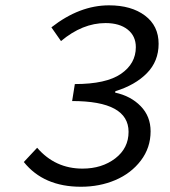

<svg xmlns="http://www.w3.org/2000/svg" viewBox="-20 -692 640 724"><path d="M285.2 12.2Q144.5 12.2 69.8 -81.1L120.1 -134.8Q188 -56.2 291 -56.2Q364.3 -56.2 414.6 -94.7Q464.8 -133.3 464.8 -194.8Q464.8 -311 252 -311L262.2 -375Q380.4 -375 436.3 -413.6Q492.2 -452.1 492.2 -514.2Q492.2 -556.2 461.4 -580.6Q430.7 -605 377.9 -605Q291 -605 210 -537.1L173.8 -588.9Q279.8 -671.9 391.1 -671.9Q475.1 -671.9 526.6 -633.3Q578.1 -594.7 578.1 -526.9Q578.1 -460.9 533.9 -416Q489.7 -371.1 415 -348.1L414.1 -342.8Q473.1 -330.1 510.5 -291.7Q547.9 -253.4 547.9 -196.8Q547.9 -134.8 511 -86.4Q474.1 -38.1 414.8 -12.9Q355.5 12.2 285.2 12.2Z"/></svg>

Font: Office Code Pro D Italic
Style: Regular
Weight: 400
Italic angle: -9°
Designer: Nathan Rutzky & Paul D. Hunt
Foundry: Adobe Systems Incorporated
Version: Version 1.004;PS 001.004;hotconv 1.0.70;makeotf.lib2.5.58329